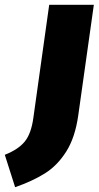

<svg xmlns="http://www.w3.org/2000/svg" viewBox="-134 -554 411 800"><path d="M-114 91Q-58 69 -31 36Q-4 3 5 -63L71 -534H257L192 -73Q179 19 142 77.5Q105 136 53 168.5Q1 201 -71 226Z"/></svg>

Font: Fira Sans Condensed Black
Style: Italic
Weight: 900
Width: 3
Italic angle: -8°
Designer: Carrois Corporate & Edenspiekermann AG
Foundry: Carrois Corporate GbR & Edenspiekermann AG
Version: Version 4.203